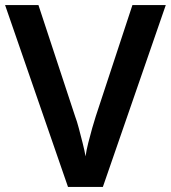

<svg xmlns="http://www.w3.org/2000/svg" viewBox="-20 -734 671 754"><path d="M631 -714 384 0H247L0 -714H131L275 -277Q282 -259 289.5 -230.5Q297 -202 304.5 -172.5Q312 -143 316 -120Q319 -143 326.5 -172.5Q334 -202 342 -230.5Q350 -259 356 -277L500 -714Z"/></svg>

Font: Noto Sans Tangsa SemiBold
Style: Regular
Weight: 600
Version: Version 1.504